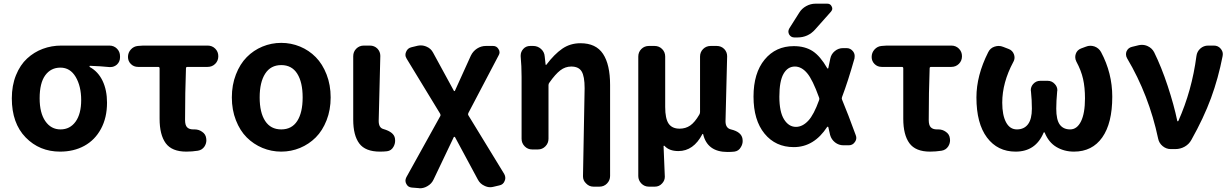

<svg xmlns="http://www.w3.org/2000/svg" viewBox="-20 -806 6659 1038"><path d="M304.7 13.7Q193.4 13.7 118.7 -63Q43.9 -139.6 43.9 -274.4Q43.9 -343.8 66.4 -399.4Q88.9 -455.1 126.5 -489.7Q164.1 -524.4 211.4 -542Q258.8 -559.6 311.5 -559.6H571.3Q595.7 -559.6 612.3 -543Q628.9 -526.4 628.9 -502V-496.1Q628.9 -472.7 612.3 -457Q596.7 -443.4 577.1 -443.4Q574.2 -443.4 571.3 -443.4Q524.4 -448.2 466.8 -450.2Q463.9 -450.2 463.9 -447.8Q463.9 -445.3 465.8 -443.4Q510.7 -418.9 534.7 -368.7Q558.6 -318.4 558.6 -251Q558.6 -169.9 525.9 -109.4Q493.2 -48.8 436 -17.6Q378.9 13.7 304.7 13.7ZM306.6 -440.4Q254.9 -440.4 224.6 -398.9Q194.3 -357.4 194.3 -274.4Q194.3 -195.3 225.1 -150.9Q255.9 -106.4 307.1 -106.4Q358.4 -106.4 388.7 -148.4Q418.9 -190.4 418.9 -265.1Q418.9 -339.8 389.2 -390.1Q359.4 -440.4 306.6 -440.4Z M987.3 13.7Q909.2 13.7 876 -31.7Q842.8 -77.1 842.8 -164.1V-436.5Q842.8 -444.3 835 -444.3H726.6Q703.1 -444.3 687.5 -460Q671.9 -475.6 671.9 -498Q671.9 -521.5 687.5 -538.6Q703.1 -555.7 725.6 -557.6L753.9 -559.6H1102.5Q1127 -559.6 1143.6 -543Q1160.2 -526.4 1160.2 -502Q1160.2 -477.5 1143.6 -460.9Q1127 -444.3 1102.5 -444.3H993.2Q985.4 -444.3 985.4 -436.5Q980.5 -308.6 980.5 -157.2Q980.5 -128.9 991.7 -117.7Q1002.9 -106.4 1024.4 -106.4Q1027.3 -106.4 1030.3 -106.4Q1031.2 -106.4 1032.2 -106.4Q1054.7 -106.4 1072.3 -93.8Q1091.8 -81.1 1094.7 -58.6Q1095.7 -52.7 1095.7 -47.9Q1095.7 -30.3 1085.9 -14.6Q1073.2 4.9 1049.8 8.8Q1018.6 13.7 987.3 13.7Z M1233.4 -279.3Q1233.4 -346.7 1255.4 -403.3Q1277.3 -460 1314 -497.1Q1350.6 -534.2 1398.9 -554.2Q1447.3 -574.2 1500.5 -574.2Q1553.7 -574.2 1602.1 -554.2Q1650.4 -534.2 1687 -497.1Q1723.6 -460 1745.6 -403.3Q1767.6 -346.7 1767.6 -279.3Q1767.6 -211.9 1745.6 -155.8Q1723.6 -99.6 1687 -63Q1650.4 -26.4 1602.1 -6.3Q1553.7 13.7 1500.5 13.7Q1447.3 13.7 1398.9 -6.3Q1350.6 -26.4 1314 -63Q1277.3 -99.6 1255.4 -155.8Q1233.4 -211.9 1233.4 -279.3ZM1616.2 -279.3Q1616.2 -361.3 1586.9 -407.7Q1557.6 -454.1 1500.5 -454.1Q1443.4 -454.1 1413.6 -407.7Q1383.8 -361.3 1383.8 -279.3Q1383.8 -197.3 1413.6 -151.9Q1443.4 -106.4 1500.5 -106.4Q1557.6 -106.4 1586.9 -151.9Q1616.2 -197.3 1616.2 -279.3Z M2034.2 13.7Q1955.1 13.7 1922.4 -30.3Q1889.6 -74.2 1889.6 -159.2V-502Q1889.6 -526.4 1906.2 -543Q1922.9 -559.6 1947.3 -559.6H1979.5Q2003.9 -559.6 2020.5 -543Q2036.1 -526.4 2036.1 -503.9L2027.3 -152.3Q2027.3 -115.2 2052.7 -108.4Q2110.4 -91.8 2115.2 -57.6Q2116.2 -51.8 2116.2 -45.9Q2116.2 -28.3 2107.4 -12.7Q2095.7 8.8 2072.3 11.7Q2055.7 13.7 2034.2 13.7Z M2324.2 164.1Q2313.5 187.5 2291 200.2Q2271.5 211.9 2250 211.9Q2246.1 211.9 2242.2 210.9L2206.1 208Q2185.5 206.1 2176.8 188.5Q2171.9 179.7 2171.9 170.9Q2171.9 162.1 2176.8 152.3L2360.4 -178.7Q2363.3 -184.6 2359.4 -191.4L2178.7 -488.3Q2171.9 -499 2171.9 -509.8Q2171.9 -518.6 2175.8 -526.4Q2183.6 -545.9 2205.1 -550.8L2237.3 -558.6Q2246.1 -560.5 2254.9 -560.5Q2270.5 -560.5 2286.1 -553.7Q2309.6 -543.9 2321.3 -521.5L2433.6 -315.4Q2434.6 -313.5 2436.5 -313.5Q2438.5 -313.5 2439.5 -315.4L2525.4 -504.9Q2537.1 -529.3 2559.1 -543.5Q2581.1 -557.6 2607.4 -557.6H2645.5Q2665 -557.6 2674.8 -541Q2680.7 -532.2 2680.7 -523.4Q2680.7 -514.6 2675.8 -506.8L2511.7 -194.3Q2508.8 -187.5 2512.7 -181.6L2706.1 134.8Q2711.9 145.5 2711.9 156.2Q2711.9 164.1 2708 172.9Q2700.2 192.4 2679.7 196.3L2646.5 204.1Q2638.7 206.1 2629.9 206.1Q2614.3 206.1 2598.6 198.2Q2575.2 187.5 2563.5 165L2439.5 -65.4Q2438.5 -66.4 2436.5 -66.4Q2434.6 -66.4 2433.6 -65.4Z M3278.3 145.5Q3278.3 168.9 3261.7 186Q3245.1 203.1 3220.7 203.1H3188.5Q3165 203.1 3148.4 185.5Q3131.8 169.9 3131.8 147.5L3140.6 -329.1Q3140.6 -393.6 3124.5 -419.9Q3108.4 -446.3 3068.4 -446.3Q3036.1 -446.3 3009.3 -425.8Q2982.4 -405.3 2950.2 -359.4Q2945.3 -353.5 2945.3 -345.7V-55.7Q2945.3 -32.2 2928.7 -15.1Q2912.1 2 2887.7 2H2857.4Q2833 2 2816.4 -15.1Q2799.8 -32.2 2799.8 -55.7V-390.6Q2799.8 -449.2 2794.9 -501Q2794.9 -503.9 2794.9 -505.9Q2794.9 -525.4 2808.6 -541Q2823.2 -557.6 2846.7 -557.6H2862.3Q2886.7 -557.6 2904.8 -541.5Q2922.9 -525.4 2924.8 -501L2929.7 -457Q2929.7 -455.1 2931.6 -455.1Q2933.6 -455.1 2934.6 -457Q2976.6 -512.7 3019.5 -542.5Q3062.5 -572.3 3118.2 -572.3Q3202.1 -572.3 3240.2 -514.6Q3278.3 -457 3278.3 -346.7Z M3488.3 203.1Q3463.9 203.1 3447.3 186Q3430.7 168.9 3430.7 145.5V-500Q3430.7 -524.4 3447.3 -541Q3463.9 -557.6 3488.3 -557.6H3518.6Q3543 -557.6 3559.6 -541Q3576.2 -524.4 3576.2 -500V-227.5Q3576.2 -165 3594.7 -137.7Q3613.3 -110.4 3654.3 -110.4Q3686.5 -110.4 3711.4 -127.4Q3736.3 -144.5 3760.7 -186.5Q3764.6 -193.4 3764.6 -200.2V-500Q3764.6 -524.4 3781.2 -541Q3797.9 -557.6 3822.3 -557.6H3854.5Q3878.9 -557.6 3895.5 -541Q3911.1 -524.4 3911.1 -502L3902.3 -150.4Q3902.3 -113.3 3931.6 -106.4Q3988.3 -92.8 3994.1 -55.7Q3995.1 -49.8 3995.1 -43.9Q3995.1 -26.4 3985.4 -10.7Q3973.6 10.7 3950.2 13.7Q3933.6 15.6 3913.1 15.6Q3803.7 15.6 3781.2 -81.1Q3780.3 -82 3778.8 -82Q3777.3 -82 3777.3 -81.1Q3729.5 10.7 3647.5 10.7Q3597.7 10.7 3572.3 -17.6Q3571.3 -18.6 3569.3 -18.1Q3567.4 -17.6 3567.4 -15.6L3574.2 149.4Q3574.2 169.9 3559.6 185.5Q3543.9 203.1 3520.5 203.1Z M4408.2 -264.6Q4411.1 -271.5 4408.2 -278.3Q4373 -376 4343.8 -410.2Q4313.5 -446.3 4277.3 -446.3Q4238.3 -446.3 4215.8 -406.7Q4193.4 -367.2 4193.4 -283.2Q4193.4 -201.2 4218.8 -160.6Q4244.1 -120.1 4283.2 -120.1Q4318.4 -120.1 4349.6 -153.3Q4379.9 -185.5 4408.2 -264.6ZM4532.2 -281.2Q4529.3 -274.4 4532.2 -267.6Q4564.5 -190.4 4606.4 -75.2Q4609.4 -67.4 4609.4 -60.5Q4609.4 -48.8 4601.6 -38.1Q4589.8 -20.5 4568.4 -20.5H4540Q4514.6 -20.5 4494.6 -36.1Q4474.6 -51.8 4467.8 -76.2Q4460.9 -105.5 4458 -119.1Q4457 -121.1 4455.1 -121.1Q4453.1 -121.1 4452.1 -120.1Q4380.9 -10.7 4271.5 -10.7Q4172.9 -10.7 4113.3 -83.5Q4053.7 -156.2 4053.7 -283.7Q4053.7 -411.1 4113.8 -483.9Q4173.8 -556.6 4271.5 -556.6Q4332 -556.6 4374 -529.3Q4415 -502 4452.1 -437.5Q4453.1 -435.5 4455.1 -435.5Q4457 -435.5 4458 -437.5Q4463.9 -464.8 4468.8 -489.3Q4473.6 -513.7 4493.2 -529.8Q4512.7 -545.9 4538.1 -545.9H4556.6Q4578.1 -545.9 4591.8 -528.3Q4600.6 -516.6 4600.6 -502.9Q4600.6 -497.1 4599.6 -490.2Q4564.5 -366.2 4532.2 -281.2ZM4300.8 -737.3Q4314.5 -759.8 4338.4 -772.9Q4362.3 -786.1 4388.7 -786.1H4453.1Q4469.7 -786.1 4476.6 -770.5Q4479.5 -764.6 4479.5 -759.8Q4479.5 -751 4472.7 -743.2L4386.7 -646.5Q4348.6 -603.5 4291 -603.5H4274.4Q4255.9 -603.5 4246.1 -620.1Q4242.2 -627.9 4242.2 -635.7Q4242.2 -643.6 4247.1 -652.3Z M5007.8 13.7Q4929.7 13.7 4896.5 -31.7Q4863.3 -77.1 4863.3 -164.1V-436.5Q4863.3 -444.3 4855.5 -444.3H4747.1Q4723.6 -444.3 4708 -460Q4692.4 -475.6 4692.4 -498Q4692.4 -521.5 4708 -538.6Q4723.6 -555.7 4746.1 -557.6L4774.4 -559.6H5123Q5147.5 -559.6 5164.1 -543Q5180.7 -526.4 5180.7 -502Q5180.7 -477.5 5164.1 -460.9Q5147.5 -444.3 5123 -444.3H5013.7Q5005.9 -444.3 5005.9 -436.5Q5001 -308.6 5001 -157.2Q5001 -128.9 5012.2 -117.7Q5023.4 -106.4 5044.9 -106.4Q5047.9 -106.4 5050.8 -106.4Q5051.8 -106.4 5052.7 -106.4Q5075.2 -106.4 5092.8 -93.8Q5112.3 -81.1 5115.2 -58.6Q5116.2 -52.7 5116.2 -47.9Q5116.2 -30.3 5106.4 -14.6Q5093.8 4.9 5070.3 8.8Q5039.1 13.7 5007.8 13.7Z M5470.7 13.7Q5373 13.7 5315.9 -62.5Q5258.8 -138.7 5258.8 -279.3Q5258.8 -397.5 5322.3 -523.4Q5333 -545.9 5356.4 -553.7Q5368.2 -557.6 5378.9 -557.6Q5391.6 -557.6 5403.3 -552.7L5433.6 -541Q5454.1 -533.2 5461.9 -511.7Q5464.8 -502.9 5464.8 -495.1Q5464.8 -482.4 5458 -470.7Q5398.4 -359.4 5398.4 -251Q5398.4 -183.6 5418.9 -145Q5439.5 -106.4 5477.5 -106.4Q5516.6 -106.4 5537.6 -134.3Q5558.6 -162.1 5558.6 -218.8Q5558.6 -264.6 5553.7 -311.5Q5552.7 -315.4 5552.7 -318.4Q5552.7 -336.9 5565.4 -351.6Q5581.1 -369.1 5603.5 -369.1H5644.5Q5667 -369.1 5682.6 -351.6Q5696.3 -336.9 5696.3 -318.4Q5696.3 -314.5 5695.3 -311.5Q5690.4 -258.8 5690.4 -218.8Q5690.4 -158.2 5709.5 -132.3Q5728.5 -106.4 5765.6 -106.4Q5802.7 -106.4 5824.2 -149.9Q5845.7 -193.4 5845.7 -274.4Q5845.7 -333 5835.4 -378.9Q5825.2 -424.8 5798.8 -473.6Q5793 -485.4 5793 -497.1Q5793 -505.9 5795.9 -514.6Q5802.7 -535.2 5824.2 -543.9L5850.6 -553.7Q5862.3 -558.6 5875 -558.6Q5885.7 -558.6 5897.5 -554.7Q5920.9 -545.9 5932.6 -524.4Q5993.2 -411.1 5993.2 -283.2Q5993.2 -139.6 5939 -63Q5884.8 13.7 5786.1 13.7Q5733.4 13.7 5691.4 -11.2Q5649.4 -36.1 5627.9 -88.9Q5627 -90.8 5625 -90.8Q5623 -90.8 5622.1 -88.9Q5579.1 13.7 5470.7 13.7Z M6420.9 -49.8Q6408.2 -26.4 6384.8 -13.2Q6361.3 0 6334 0H6309.6Q6285.2 0 6265.6 -16.1Q6246.1 -32.2 6241.2 -56.6Q6191.4 -292 6073.2 -491.2Q6067.4 -501 6067.4 -512.7Q6067.4 -520.5 6070.3 -528.3Q6079.1 -547.9 6099.6 -552.7L6135.7 -561.5Q6144.5 -563.5 6153.3 -563.5Q6169.9 -563.5 6184.6 -556.6Q6208 -545.9 6219.7 -523.4Q6258.8 -444.3 6293 -340.8Q6327.1 -237.3 6344.7 -152.3Q6344.7 -150.4 6347.2 -150.4Q6349.6 -150.4 6350.6 -152.3Q6423.8 -316.4 6448.2 -502.9Q6451.2 -527.3 6469.2 -543.5Q6487.3 -559.6 6511.7 -559.6H6542Q6565.4 -559.6 6579.1 -543Q6590.8 -529.3 6590.8 -513.7Q6590.8 -508.8 6589.8 -502.9Q6566.4 -382.8 6526.9 -275.4Q6487.3 -168 6420.9 -49.8Z"/></svg>

Font: Gen Jyuu Gothic Bold
Style: Bold
Weight: 700
Designer: [Source Han Sans]
Ryoko NISHIZUKA  (kana & ideographs); Paul D. Hunt (Latin, Greek & Cyrillic); Wenlong ZHANG  (bopomofo
Version: Version 1.002.20150607